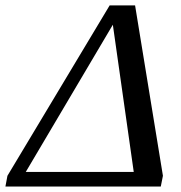

<svg xmlns="http://www.w3.org/2000/svg" viewBox="-53 -680 660 700"><path d="M533.2 0H-33.2L-25.9 -39.1L346.7 -660.2H439.5L541 -39.1ZM358.4 -589.8 41 -53.2H434.6Z"/></svg>

Font: Liberation Serif
Style: Italic
Weight: 400
Italic angle: -16.333°
Designer: Steve Matteson
Foundry: Ascender Corporation
Version: Version 2.1.5